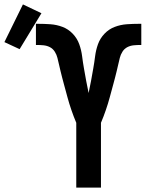

<svg xmlns="http://www.w3.org/2000/svg" viewBox="-152 -851 672 871"><path d="M194 0V-294Q188 -308 182.5 -322.5Q177 -337 172 -351.5Q167 -366 162.5 -380.5Q158 -395 154 -410Q150 -425 146 -439.5Q142 -454 138 -469Q134 -484 130 -499Q126 -514 122.5 -529Q119 -544 115.5 -559Q112 -574 108.5 -588.5Q105 -603 96.5 -616.5Q88 -630 74.5 -637Q61 -644 45.5 -645.5Q30 -647 15 -647H11V-743H20Q49 -743 77 -741Q105 -739 131.5 -729Q158 -719 178 -698Q198 -677 207.5 -650.5Q217 -624 220.5 -596Q224 -568 229 -540Q234 -512 239 -484Q244 -456 250 -429Q256 -456 261 -484Q266 -512 271 -540Q276 -568 279.5 -596Q283 -624 292.5 -650.5Q302 -677 322 -698Q342 -719 368.5 -729Q395 -739 423 -741Q451 -743 480 -743H489V-647H485Q470 -647 454.5 -645.5Q439 -644 425.5 -637Q412 -630 403.5 -616.5Q395 -603 391.5 -588.5Q388 -574 384.5 -559Q381 -544 377.5 -529Q374 -514 370 -499Q366 -484 362 -469Q358 -454 354 -439.5Q350 -425 346 -410Q342 -395 337.5 -380.5Q333 -366 328 -351.5Q323 -337 317.5 -322.5Q312 -308 306 -294V0ZM-63 -628 -132 -660 -48 -831 36 -791Z"/></svg>

Font: Iosevka Term
Style: Bold
Weight: 700
Monospace: yes
Designer: Belleve Invis
Foundry: Belleve Invis
Version: Version 30.0.1